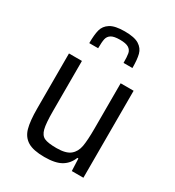

<svg xmlns="http://www.w3.org/2000/svg" viewBox="-181 -858 891 975"><g transform="rotate(30 264.5 -370.5)"><path d="M74 0ZM382 -72H376Q361 -33 327 -12.5Q293 8 228 8Q163 8 130 -12Q97 -32 85.5 -73Q74 -114 74 -188V-510H150V-216Q150 -144 158 -113Q166 -82 187.5 -72Q209 -62 259 -62Q314 -62 339 -82.5Q364 -103 370.5 -139.5Q377 -176 377 -245V-510H453V0H385ZM264 -749Q321 -749 348 -732Q375 -715 382.5 -686Q390 -657 390 -607H338Q338 -644 334.5 -662Q331 -680 315 -690Q299 -700 264 -700Q229 -700 213 -690Q197 -680 193 -661.5Q189 -643 189 -607H137Q137 -656 144.5 -685Q152 -714 179.5 -731.5Q207 -749 264 -749Z"/></g></svg>

Font: Assailand
Style: Regular
Weight: 400
Designer: Hector Gatti with collaboration of the Omnibus-Type team
Foundry: Omnibus-Type
Version: Version 0.072;October 19, 2019;FontCreator 12.0.0.2547 64-bi